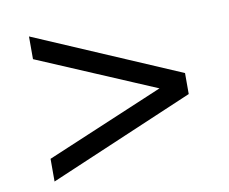

<svg xmlns="http://www.w3.org/2000/svg" viewBox="-62 -620 796 666"><g transform="rotate(-10 335.5 -286.5)"><path d="M79 -31V-111L529 -301V-271L79 -462V-542L590 -323V-249Z"/></g></svg>

Font: Nunito Sans 10pt SemiExpanded Medium
Style: Regular
Weight: 500
Width: 6
Designer: Vernon Adams
Foundry: Vernon Adams
Version: Version 3.101;gftools[0.9.27]